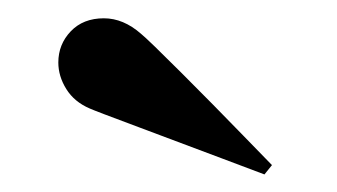

<svg xmlns="http://www.w3.org/2000/svg" viewBox="-20 -821 372 212"><path d="M135.7 -783.7Q144 -776.9 180.2 -740.7Q216.3 -704.6 248 -671.9L280.3 -638.7L272 -628.4L226.6 -645.5Q181.2 -662.6 132.8 -680.7Q84.5 -698.7 79.1 -701.2Q62 -708.5 53.2 -722.7Q44.4 -736.8 44.4 -752Q44.4 -772 58.1 -786.4Q71.8 -800.8 94.7 -800.8Q116.2 -800.8 135.7 -783.7Z"/></svg>

Font: Coda
Style: Regular
Weight: 400
Designer: vernon adams
Foundry: vernon adams
Version: Version 2.000; ttfautohint (v0.8) -r 50 -G 200 -x